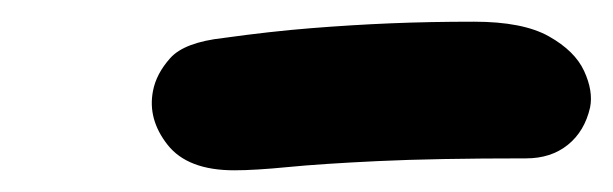

<svg xmlns="http://www.w3.org/2000/svg" viewBox="-20 -760 565 177"><path d="M196 -603Q153 -603 134.5 -626.5Q116 -650 121 -676Q124 -692 137 -706.5Q150 -721 186 -725Q229 -731 266.5 -734Q304 -737 340 -738.5Q376 -740 417 -740Q462 -740 486 -726.5Q510 -713 518.5 -694.5Q527 -676 524 -661Q519 -639 503.5 -626.5Q488 -614 465 -614Q381 -614 328.5 -611.5Q276 -609 245.5 -606Q215 -603 196 -603Z"/></svg>

Font: Shantell Sans SemiBold
Style: Italic
Weight: 600
Italic angle: -11°
Designer: Stephen Nixon, Anya Danilova, Shantell Martin
Foundry: Arrow Type
Version: Version 1.011;[c5ecc13dd]